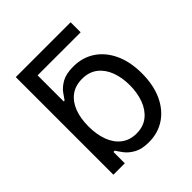

<svg xmlns="http://www.w3.org/2000/svg" viewBox="-200 -864 1012 1012"><g transform="rotate(-45 306.0 -358.5)"><path d="M122.6 -652.8 77.1 -727.5H485.8V-652.8ZM330.6 11.7Q278.8 11.7 247.1 -6.1Q215.3 -23.9 198.2 -46.6Q181.2 -69.3 171.9 -84.5H162.1V0H77.1V-727.5H165V-458.5H171.9Q181.2 -473.1 197.8 -495.4Q214.4 -517.6 245.6 -535.2Q276.9 -552.7 330.1 -552.7Q398.4 -552.7 450.4 -518.6Q502.4 -484.4 532 -421.1Q561.5 -357.9 561.5 -271.5Q561.5 -184.6 532.2 -121.1Q502.9 -57.6 450.9 -22.9Q398.9 11.7 330.6 11.7ZM317.4 -66.9Q368.7 -66.9 403.1 -94.5Q437.5 -122.1 454.8 -168.7Q472.2 -215.3 472.2 -272.5Q472.2 -329.1 455.1 -374.8Q438 -420.4 403.6 -447.3Q369.1 -474.1 317.4 -474.1Q267.1 -474.1 232.9 -448.7Q198.7 -423.3 181.4 -378.2Q164.1 -333 164.1 -272.5Q164.1 -211.9 181.6 -165.5Q199.2 -119.1 233.6 -93Q268.1 -66.9 317.4 -66.9Z"/></g></svg>

Font: Inter Variable LoSnoCo
Style: Regular
Weight: 400
Designer: Rasmus Andersson
Foundry: rsms
Version: Version 4.000;git-a52131595; featfreeze: case,dlig,ss01,ss02